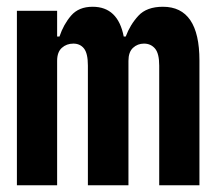

<svg xmlns="http://www.w3.org/2000/svg" viewBox="-20 -548 640 568"><path d="M30 0V-516H149V-440H156Q168 -476 190.5 -502Q213 -528 254 -528Q329 -528 346 -440H352Q365 -475 389.5 -501.5Q414 -528 462 -528Q570 -528 570 -369V0H451V-354Q451 -390 438.5 -404.5Q426 -419 406 -419Q387 -419 373.5 -406.5Q360 -394 360 -368V0H240V-354Q240 -390 228.5 -404.5Q217 -419 197 -419Q177 -419 163 -406.5Q149 -394 149 -368V0Z"/></svg>

Font: Lilex Nerd Font
Style: Bold
Weight: 700
Designer: Mike Abbink, Paul van der Laan, Pieter van Rosmalen, Mikhael Khrustik
Foundry: Mikhael Khrustik
Version: Version 2.400; ttfautohint (v1.8.4.7-5d5b);Nerd Fonts 3.3.0